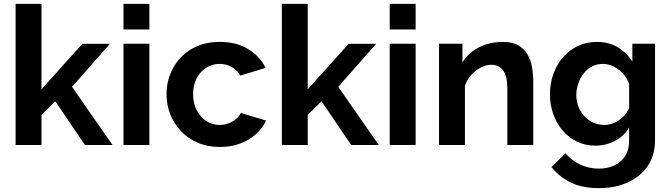

<svg xmlns="http://www.w3.org/2000/svg" viewBox="-20 -750 3468 993"><path d="M419.2 0 266.1 -226 194.6 -156V0H60.6V-730H194.6V-288.2L406 -523.3H548.4L352.5 -300.9L562 0Z M618.6 0V-523.8H752.6V0ZM618.6 -597.5V-730H752.6V-597.5Z M1117.7 10Q1053.7 10 1003 -11.7Q952.2 -33.5 916.1 -71.7Q879.9 -109.9 860.6 -158.9Q841.3 -207.9 841.3 -262.5Q841.3 -335.5 874.6 -397.2Q907.8 -458.9 969.8 -496.1Q1031.8 -533.3 1117.2 -533.3Q1202.3 -533.3 1263.2 -496.3Q1324 -459.3 1353.8 -399L1223.2 -359Q1206.4 -387.8 1178.2 -403.6Q1150.1 -419.4 1115.6 -419.4Q1077.5 -419.4 1046.4 -399.6Q1015.2 -379.7 996.9 -344.6Q978.7 -309.4 978.7 -262.5Q978.7 -216.5 997.2 -180.5Q1015.8 -144.6 1046.9 -124.2Q1078.1 -103.9 1116.2 -103.9Q1140.4 -103.9 1161.9 -111.9Q1183.4 -120 1200.4 -134.2Q1217.4 -148.5 1225.4 -165.9L1356 -126.4Q1337.8 -86.6 1303.5 -56Q1269.2 -25.4 1222.4 -7.7Q1175.7 10 1117.7 10Z M1796.2 0 1643.1 -226 1571.6 -156V0H1437.6V-730H1571.6V-288.2L1783 -523.3H1925.4L1729.5 -300.9L1939 0Z M1995.6 0V-523.8H2129.6V0ZM1995.6 -597.5V-730H2129.6V-597.5Z M2737.9 0H2603.9V-293.8Q2603.9 -357 2582 -386Q2560.1 -415 2521.2 -415Q2494.2 -415 2466.6 -400.9Q2439 -386.7 2417.1 -362.3Q2395.3 -337.9 2384.6 -306V0H2250.6V-523.8H2371.7V-427.1Q2391.8 -460.5 2423 -484.1Q2454.2 -507.8 2494.4 -520.5Q2534.5 -533.3 2580.1 -533.3Q2629.2 -533.3 2660.3 -515.6Q2691.5 -498 2708.3 -468.3Q2725.2 -438.5 2731.5 -401.9Q2737.9 -365.3 2737.9 -327.3Z M3059.9 3.3Q3007.8 3.3 2964.2 -17.5Q2920.6 -38.4 2889.5 -75.2Q2858.4 -112 2841.4 -160Q2824.3 -208 2824.3 -261.8Q2824.3 -318.6 2842.1 -367.8Q2859.8 -417.1 2892.3 -454.3Q2924.8 -491.6 2969.2 -512.4Q3013.7 -533.3 3067.7 -533.3Q3128.6 -533.3 3174.9 -505.5Q3221.1 -477.8 3250.5 -431.5V-523.8H3367.7V-24.9Q3367.7 52.7 3330.2 108.2Q3292.7 163.7 3227 193.3Q3161.3 223 3077.4 223Q2991.6 223 2932.7 194.3Q2873.8 165.5 2831.8 114.3L2904.9 42.7Q2935 80.1 2980.5 101.1Q3025.9 122.1 3077.4 122.1Q3119.5 122.1 3155.1 106.6Q3190.6 91.1 3212.2 58.5Q3233.7 25.9 3233.7 -24.9V-90.8Q3207.9 -45.9 3160.6 -21.3Q3113.2 3.3 3059.9 3.3ZM3105.4 -103.9Q3127.1 -103.9 3147 -110.9Q3166.9 -118 3184 -130Q3201 -142 3214 -158.3Q3226.9 -174.5 3233.7 -192.5V-317.2Q3222 -347.8 3200.5 -370.8Q3179 -393.8 3152.3 -406.6Q3125.6 -419.4 3097.4 -419.4Q3066.4 -419.4 3041.2 -406Q3016.1 -392.6 2998.1 -369.5Q2980.2 -346.4 2970.4 -317.7Q2960.7 -289 2960.7 -258.5Q2960.7 -226.2 2971.8 -198.3Q2982.8 -170.3 3002.3 -148.9Q3021.8 -127.6 3048.5 -115.7Q3075.2 -103.9 3105.4 -103.9Z"/></svg>

Font: Raleway Thin
Style: Regular
Weight: 100
Designer: Matt McInerney, Pablo Impallari, Rodrigo Fuenzalida
Foundry: Matt McInerney, Pablo Impallari, Rodrigo Fuenzalida
Version: Version 4.026